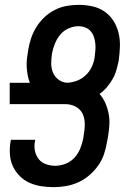

<svg xmlns="http://www.w3.org/2000/svg" viewBox="-20 -763 540 791"><path d="M201 8Q174 8 149 4Q124 0 101.5 -10Q79 -20 61.5 -37.5Q44 -55 33.5 -77Q23 -99 21 -125Q19 -151 23 -177L25 -187H125L124 -181Q120 -161 124 -141.5Q128 -122 139.5 -107.5Q151 -93 169.5 -86.5Q188 -80 208 -80Q229 -80 250.5 -88.5Q272 -97 287 -113.5Q302 -130 310.5 -151Q319 -172 323 -193L326 -215Q330 -236 329 -258Q328 -280 318.5 -297.5Q309 -315 290 -324.5Q271 -334 249 -334H20V-422H103Q97 -437 94 -453.5Q91 -470 90 -487Q89 -504 91 -521Q93 -538 96 -556Q100 -581 108 -605Q116 -629 129.5 -651Q143 -673 162.5 -691.5Q182 -710 205.5 -722Q229 -734 254 -738.5Q279 -743 304 -743Q333 -743 360.5 -737Q388 -731 410.5 -715.5Q433 -700 447.5 -677Q462 -654 468.5 -627Q475 -600 474 -571Q473 -542 469 -513Q465 -494 459.5 -474.5Q454 -455 444 -437.5Q434 -420 420.5 -404Q407 -388 390 -376Q405 -359 414 -338.5Q423 -318 427.5 -295Q432 -272 430.5 -248Q429 -224 425 -200L421 -179Q417 -153 408.5 -128Q400 -103 384.5 -81Q369 -59 348 -41Q327 -23 302.5 -12Q278 -1 252 3.5Q226 8 201 8ZM257 -422Q277 -423 297 -430.5Q317 -438 333 -453Q349 -468 358 -487.5Q367 -507 370 -527V-528Q372 -542 373 -556.5Q374 -571 372.5 -585Q371 -599 366.5 -612Q362 -625 353 -635Q344 -645 331 -650Q318 -655 303 -655Q283 -655 262.5 -646Q242 -637 228 -620Q214 -603 206 -582.5Q198 -562 194 -542V-541Q191 -521 191 -501Q191 -481 198.5 -463.5Q206 -446 221.5 -434.5Q237 -423 257 -422Z"/></svg>

Font: Iosevka Term Curly Semibold
Style: Italic
Weight: 600
Italic angle: -9°
Designer: Belleve Invis
Foundry: Belleve Invis
Version: Version 32.3.0